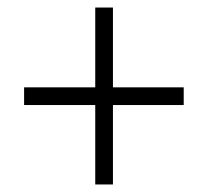

<svg xmlns="http://www.w3.org/2000/svg" viewBox="-20 -608 554 510"><path d="M280 -376H468V-329H280V-118H233V-329H44V-376H233V-588H280Z"/></svg>

Font: Noto Sans Arabic SemCond Light
Style: Regular
Weight: 300
Width: 4
Designer: Monotype Design Team, Nadine Chahine, Nizar Qandah and Khaled Hosny
Foundry: Monotype Imaging Inc.
Version: Version 2.012; ttfautohint (v1.8.4.7-5d5b)